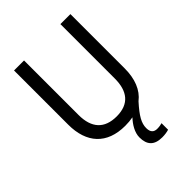

<svg xmlns="http://www.w3.org/2000/svg" viewBox="-263 -837 1180 1180"><g transform="rotate(-45 327.0 -246.5)"><path d="M406 111C406 68 428 29 489 -39C545 -82 572 -153 572 -242V-714H485V-241C485 -132 437 -68 329 -68C223 -68 169 -127 169 -240V-714H82V-243C82 -84 166 10 325 10C350 10 372 8 393 4C363 36 336 79 336 122C336 187 367 221 436 221C459 221 477 218 494 213V156C484 159 470 162 451 162C423 162 406 147 406 111Z"/></g></svg>

Font: Noto Sans Gujarati UI SemiCondensed
Style: Regular
Weight: 400
Width: 4
Designer: Jelle Bosma - Monotype Design Team, Universal Thirst
Foundry: Monotype Imaging Inc.
Version: Version 2.106